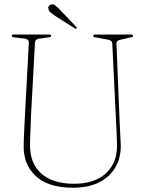

<svg xmlns="http://www.w3.org/2000/svg" viewBox="-20 -861 671 896"><path d="M522 -284 504 -657.5Q503.5 -665 499.2 -669.2Q495 -673.5 483 -676L424.5 -687Q415 -688 415 -694Q415 -700 423.5 -700H592.5Q601 -700 601 -694Q601 -688 589.5 -686.5L540 -675Q522.5 -672 523.5 -656.5L538.5 -286.5Q539.5 -261 541 -236.2Q542.5 -211.5 543.5 -185.5Q545 -128 520 -82.8Q495 -37.5 444.8 -11.2Q394.5 15 320 15Q204.5 15 146.5 -39.8Q88.5 -94.5 90.5 -180Q90.5 -196 91.5 -220.5Q92.5 -245 93.8 -270.2Q95 -295.5 96 -313L114.5 -660Q115.5 -677.5 96 -680.5L45 -687Q35 -688.5 35 -694Q35 -700 43.5 -700H210Q218.5 -700 218.5 -694Q218.5 -688.5 208.5 -687L161.5 -680.5Q143.5 -677.5 143 -660L124.5 -317.5Q122.5 -278 121.8 -246Q121 -214 120 -189Q118.5 -100 172 -51.8Q225.5 -3.5 325.5 -3.5Q422.5 -3.5 475.5 -53.2Q528.5 -103 526 -188.5Q525.5 -217 524.2 -240.8Q523 -264.5 522 -284ZM261 -814 335 -736.5Q339.5 -731 337 -728Q334.5 -724.5 330 -728L237 -787Q226 -794.5 217.5 -801.5Q209 -808.5 206.5 -817.5Q201.5 -834.5 219 -840Q228.5 -843 238 -835.5Q247.5 -828 261 -814Z"/></svg>

Font: Fraunces 144pt S050 Thin
Style: Regular
Weight: 100
Version: Version 1.000; ttfautohint (v1.8.3)